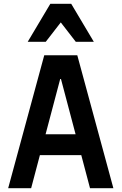

<svg xmlns="http://www.w3.org/2000/svg" viewBox="-20 -991 640 1011"><path d="M144 0 190 -174H408L454 0H577L387 -700H213L23 0ZM220 -284 297 -575H301L378 -284ZM126 -771H221L300 -873L379 -771H474L355 -971H245Z"/></svg>

Font: CommitMonoV142 ExtLt
Style: Regular
Weight: 200
Monospace: yes
Designer: Eigil Nikolajsen
Foundry: Eigil Nikolajsen
Version: Version 1.142